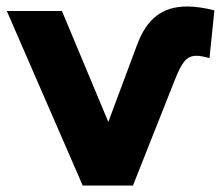

<svg xmlns="http://www.w3.org/2000/svg" viewBox="-20 -572 688 592"><path d="M402 -432 314 -196 171 -538H1L235 0H390L520 -328C541 -380 555 -400 586 -400C597 -400 610 -397 626 -393L641 -540C610 -548 582 -552 557 -552C480 -552 432 -514 402 -432Z"/></svg>

Font: AWKNG-Font
Style: Bold
Weight: 700
Designer: Awakening Church
Foundry: Awakening Church
Version: Version 1.700;PS 001.700;hotconv 1.0.88;makeotf.lib2.5.64775